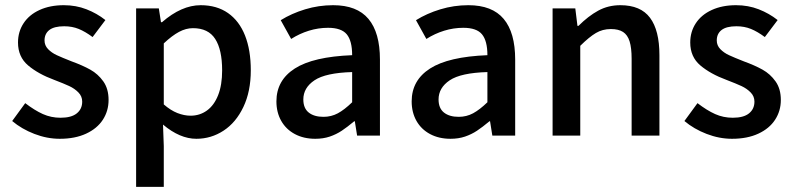

<svg xmlns="http://www.w3.org/2000/svg" viewBox="-20 -522 3056 739"><path d="M296.4 -130.9Q296.4 -151.4 281.7 -166.3Q267.1 -181.2 246.6 -190.7Q226.1 -200.2 189 -214.4Q127 -237.3 88.1 -270.3Q49.3 -303.2 49.3 -358.4Q49.3 -399.9 70.8 -432.6Q92.3 -465.3 132.3 -483.6Q172.4 -502 225.6 -502Q272.5 -502 312.7 -486.3Q353 -470.7 385.7 -444.8L336.4 -379.4Q308.1 -400.4 283 -410.6Q257.8 -420.9 227.1 -420.9Q188.5 -420.9 169.9 -406.5Q151.4 -392.1 151.4 -366.2Q151.4 -347.2 165 -333Q178.7 -318.8 198.7 -309.6Q218.8 -300.3 254.9 -286.1Q297.9 -270.5 327.6 -253.9Q357.4 -237.3 377.7 -208.7Q397.9 -180.2 397.9 -137.2Q397.9 -95.2 376 -61.3Q354 -27.3 311.5 -7.6Q269 12.2 210 12.2Q161.1 12.2 112.3 -6.6Q63.5 -25.4 26.9 -56.2L77.1 -125Q113.3 -97.2 145 -83Q176.8 -68.8 212.9 -68.8Q254.9 -68.8 275.6 -85.7Q296.4 -102.5 296.4 -130.9Z M503.9 -489.7H591.3L599.6 -436.5H603.5Q678.7 -502 752.4 -502Q814.5 -502 857.7 -471.7Q900.9 -441.4 923.1 -385.3Q945.3 -329.1 945.3 -251.5Q945.3 -169.9 916.7 -110.1Q888.2 -50.3 840.3 -19Q792.5 12.2 735.8 12.2Q672.4 12.2 607.4 -42.5L610.4 40V197.3H503.9ZM722.7 -413.6Q695.8 -413.6 668.9 -399.2Q642.1 -384.8 610.4 -355V-120.1Q636.7 -97.2 662.8 -86.9Q689 -76.7 713.4 -76.7Q749 -76.7 776.6 -96.7Q804.2 -116.7 819.6 -155.8Q835 -194.8 835 -251Q835 -330.6 808.3 -372.1Q781.7 -413.6 722.7 -413.6Z M1100.6 -372.1 1060.5 -444.3Q1102.1 -470.2 1154.3 -486.1Q1206.5 -502 1262.2 -502Q1354 -502 1398.2 -449.2Q1442.4 -396.5 1442.4 -292.5V0H1354.5L1345.7 -55.2H1343.3Q1316.4 -32.7 1295.4 -18.8Q1274.4 -4.9 1249.3 3.7Q1224.1 12.2 1193.4 12.2Q1148.9 12.2 1115 -5.9Q1081.1 -23.9 1062.5 -56.6Q1043.9 -89.4 1043.9 -131.8Q1043.9 -212.9 1114.7 -258.3Q1185.5 -303.7 1335.4 -309.6Q1335.4 -364.7 1314.7 -389.9Q1293.9 -415 1242.7 -415Q1205.1 -415 1168.9 -403.8Q1132.8 -392.6 1100.6 -372.1ZM1335.4 -244.6Q1233.4 -241.7 1190.4 -212.9Q1147.5 -184.1 1147.5 -139.2Q1147.5 -105.5 1168.2 -88.9Q1189 -72.3 1225.1 -72.3Q1254.9 -72.3 1280.3 -85.9Q1305.7 -99.6 1335.4 -128.4Z M1621.1 -372.1 1581.1 -444.3Q1622.6 -470.2 1674.8 -486.1Q1727.1 -502 1782.7 -502Q1874.5 -502 1918.7 -449.2Q1962.9 -396.5 1962.9 -292.5V0H1875L1866.2 -55.2H1863.8Q1836.9 -32.7 1815.9 -18.8Q1794.9 -4.9 1769.8 3.7Q1744.6 12.2 1713.9 12.2Q1669.4 12.2 1635.5 -5.9Q1601.6 -23.9 1583 -56.6Q1564.5 -89.4 1564.5 -131.8Q1564.5 -212.9 1635.3 -258.3Q1706.1 -303.7 1856 -309.6Q1856 -364.7 1835.2 -389.9Q1814.5 -415 1763.2 -415Q1725.6 -415 1689.5 -403.8Q1653.3 -392.6 1621.1 -372.1ZM1856 -244.6Q1753.9 -241.7 1710.9 -212.9Q1668 -184.1 1668 -139.2Q1668 -105.5 1688.7 -88.9Q1709.5 -72.3 1745.6 -72.3Q1775.4 -72.3 1800.8 -85.9Q1826.2 -99.6 1856 -128.4Z M2206.5 -422.4Q2244.1 -460 2282.5 -481Q2320.8 -502 2367.7 -502Q2445.8 -502 2481.9 -453.6Q2518.1 -405.3 2518.1 -309.6V0H2411.1V-295.4Q2411.1 -337.9 2403.3 -362.8Q2395.5 -387.7 2378.2 -398.9Q2360.8 -410.2 2331.1 -410.2Q2299.3 -410.2 2273.7 -395Q2248 -379.9 2213.4 -345.7V0H2106.9V-489.7H2194.3L2202.6 -422.4Z M2883.8 -130.9Q2883.8 -151.4 2869.1 -166.3Q2854.5 -181.2 2834 -190.7Q2813.5 -200.2 2776.4 -214.4Q2714.4 -237.3 2675.5 -270.3Q2636.7 -303.2 2636.7 -358.4Q2636.7 -399.9 2658.2 -432.6Q2679.7 -465.3 2719.7 -483.6Q2759.8 -502 2813 -502Q2859.9 -502 2900.1 -486.3Q2940.4 -470.7 2973.1 -444.8L2923.8 -379.4Q2895.5 -400.4 2870.4 -410.6Q2845.2 -420.9 2814.5 -420.9Q2775.9 -420.9 2757.3 -406.5Q2738.8 -392.1 2738.8 -366.2Q2738.8 -347.2 2752.4 -333Q2766.1 -318.8 2786.1 -309.6Q2806.2 -300.3 2842.3 -286.1Q2885.3 -270.5 2915 -253.9Q2944.8 -237.3 2965.1 -208.7Q2985.4 -180.2 2985.4 -137.2Q2985.4 -95.2 2963.4 -61.3Q2941.4 -27.3 2898.9 -7.6Q2856.4 12.2 2797.4 12.2Q2748.5 12.2 2699.7 -6.6Q2650.9 -25.4 2614.3 -56.2L2664.6 -125Q2700.7 -97.2 2732.4 -83Q2764.2 -68.8 2800.3 -68.8Q2842.3 -68.8 2863 -85.7Q2883.8 -102.5 2883.8 -130.9Z"/></svg>

Font: Varta
Style: Bold
Weight: 700
Designer: Joana Correia, Viktoriya Grabowska, Eben Sorkin
Foundry: Sorkin Type
Version: Version 1.002; ttfautohint (v1.3) -l 8 -r 24 -G 200 -x 12 -H